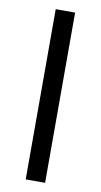

<svg xmlns="http://www.w3.org/2000/svg" viewBox="-82 -742 411 781"><g transform="rotate(10 123.0 -351.5)"><path d="M83 -703.1V0H163.1V-703.1Z"/></g></svg>

Font: Sen-gleads
Style: Regular
Weight: 400
Designer: Kosal Sen, Philatype
Foundry: Philatype
Version: Version 1.004; ttfautohint (v1.8.3)